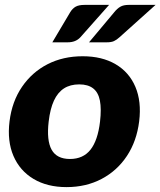

<svg xmlns="http://www.w3.org/2000/svg" viewBox="-20 -757 656 785"><path d="M318 -527Q397 -527 452.5 -494.5Q508 -462 533.5 -402Q559 -342 549 -261Q539 -180 499 -119.5Q459 -59 395.5 -25.5Q332 8 252 8Q173 8 117 -25.5Q61 -59 35 -119.5Q9 -180 19 -261Q29 -342 70 -402Q111 -462 174.5 -494.5Q238 -527 318 -527ZM266 -107Q320 -107 350 -145Q380 -183 389 -260Q395 -312 388.5 -345.5Q382 -379 361 -395.5Q340 -412 304 -412Q267 -412 241.5 -395.5Q216 -379 200.5 -345.5Q185 -312 179 -260Q170 -183 191 -145Q212 -107 266 -107ZM326 -737H426L309 -605Q290 -584 257 -584H194L267 -707Q276 -722 289 -729.5Q302 -737 326 -737ZM506 -737H616L469 -605Q457 -594 446 -589Q435 -584 417 -584H344L447 -707Q459 -722 472 -729.5Q485 -737 506 -737Z"/></svg>

Font: Aleo Black
Style: Italic
Weight: 900
Italic angle: -7°
Designer: Alessio Laiso
Foundry: Alessio Laiso
Version: Version 2.001;gftools[0.9.29]